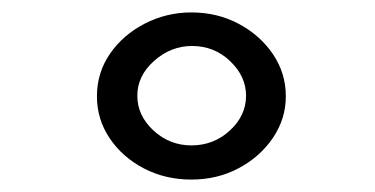

<svg xmlns="http://www.w3.org/2000/svg" viewBox="-20 -659 603 309"><path d="M288 -370Q246 -370 211.5 -388Q177 -406 156.5 -436.5Q136 -467 136 -504Q136 -542 157 -572.5Q178 -603 213 -621Q248 -639 288 -639Q330 -639 364.5 -620.5Q399 -602 419.5 -571.5Q440 -541 440 -504Q440 -468 419.5 -437.5Q399 -407 364.5 -388.5Q330 -370 288 -370ZM288 -425Q324 -425 350 -449Q376 -473 376 -505Q376 -536 350.5 -560.5Q325 -585 289 -585Q255 -585 228 -561Q201 -537 201 -505Q201 -473 227 -449Q253 -425 288 -425Z"/></svg>

Font: Inconsolata SemiExpanded
Style: Regular
Weight: 400
Width: 6
Monospace: yes
Designer: Raph Levien, Cyreal, Brenton Simpson
Foundry: Raph Levien, Cyreal, Google
Version: Version 3.100; ttfautohint (v1.8.4.7-5d5b)